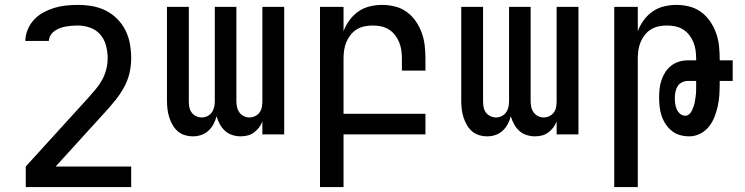

<svg xmlns="http://www.w3.org/2000/svg" viewBox="-20 -548 3040 783"><path d="M515 215H85V131L338 -147Q354 -165 369 -182.5Q384 -200 395.5 -220.5Q407 -241 413 -264Q419 -287 419 -310Q419 -336 412.5 -361.5Q406 -387 389.5 -406.5Q373 -426 348 -435Q323 -444 297 -444Q285 -444 273 -443Q261 -442 249 -440Q237 -438 225 -433.5Q213 -429 203 -422Q193 -415 186.5 -404.5Q180 -394 179 -381H83Q84 -406 93.5 -428.5Q103 -451 119.5 -468.5Q136 -486 157.5 -497.5Q179 -509 202 -516Q225 -523 249 -525.5Q273 -528 297 -528Q327 -528 356 -523Q385 -518 411 -505Q437 -492 458 -471Q479 -450 492 -423.5Q505 -397 510 -368Q515 -339 515 -310Q515 -278 507.5 -247.5Q500 -217 484.5 -189.5Q469 -162 449 -137.5Q429 -113 408 -90L207 131H515Z M767 8Q750 8 733.5 3Q717 -2 704.5 -13Q692 -24 683.5 -39Q675 -54 670 -70Q665 -86 663 -103Q661 -120 661 -136V-520H750V-136Q750 -124 752 -112Q754 -100 761 -90Q768 -80 779.5 -74.5Q791 -69 803 -69Q815 -69 826 -74.5Q837 -80 844 -90Q851 -100 853.5 -112Q856 -124 856 -136V-520H944V-136Q944 -124 946.5 -112Q949 -100 956 -90Q963 -80 974 -74.5Q985 -69 997 -69Q1009 -69 1020.5 -74.5Q1032 -80 1039 -90Q1046 -100 1048 -112Q1050 -124 1050 -136V-520H1139V0H1050V-53Q1045 -39 1036 -27.5Q1027 -16 1015.5 -7.5Q1004 1 990 4.5Q976 8 961 8Q944 8 927 2.5Q910 -3 897.5 -14.5Q885 -26 876.5 -41.5Q868 -57 863 -74Q859 -57 850.5 -41.5Q842 -26 829.5 -14.5Q817 -3 800.5 2.5Q784 8 767 8Z M1285 215V-520H1381V-421Q1390 -445 1405.5 -466Q1421 -487 1442 -501.5Q1463 -516 1488 -522Q1513 -528 1539 -528Q1565 -528 1591 -521.5Q1617 -515 1638.5 -499.5Q1660 -484 1675.5 -461.5Q1691 -439 1700 -414Q1709 -389 1712 -362.5Q1715 -336 1715 -310V-260H1619V-310Q1619 -327 1616.5 -344Q1614 -361 1607.5 -376.5Q1601 -392 1590.5 -405.5Q1580 -419 1565.5 -428Q1551 -437 1534 -440.5Q1517 -444 1500 -444Q1483 -444 1466 -440.5Q1449 -437 1434.5 -428Q1420 -419 1409.5 -405.5Q1399 -392 1392.5 -376.5Q1386 -361 1383.5 -344Q1381 -327 1381 -310V-84H1715V0H1381V215Z M1967 8Q1950 8 1933.5 3Q1917 -2 1904.5 -13Q1892 -24 1883.5 -39Q1875 -54 1870 -70Q1865 -86 1863 -103Q1861 -120 1861 -136V-520H1950V-136Q1950 -124 1952 -112Q1954 -100 1961 -90Q1968 -80 1979.5 -74.5Q1991 -69 2003 -69Q2015 -69 2026 -74.5Q2037 -80 2044 -90Q2051 -100 2053.5 -112Q2056 -124 2056 -136V-520H2144V-136Q2144 -124 2146.5 -112Q2149 -100 2156 -90Q2163 -80 2174 -74.5Q2185 -69 2197 -69Q2209 -69 2220.5 -74.5Q2232 -80 2239 -90Q2246 -100 2248 -112Q2250 -124 2250 -136V-520H2339V0H2250V-53Q2245 -39 2236 -27.5Q2227 -16 2215.5 -7.5Q2204 1 2190 4.5Q2176 8 2161 8Q2144 8 2127 2.5Q2110 -3 2097.5 -14.5Q2085 -26 2076.5 -41.5Q2068 -57 2063 -74Q2059 -57 2050.5 -41.5Q2042 -26 2029.5 -14.5Q2017 -3 2000.5 2.5Q1984 8 1967 8Z M2485 215V-520H2581V-421Q2590 -445 2605.5 -466Q2621 -487 2642 -501.5Q2663 -516 2688 -522Q2713 -528 2739 -528Q2765 -528 2791 -521.5Q2817 -515 2838.5 -499.5Q2860 -484 2875.5 -461.5Q2891 -439 2900 -414Q2909 -389 2912 -362.5Q2915 -336 2915 -310V-302H2968V-218H2915V-206Q2915 -183 2913.5 -160Q2912 -137 2907 -114.5Q2902 -92 2893.5 -70.5Q2885 -49 2870.5 -31Q2856 -13 2835 -2.5Q2814 8 2791 8Q2772 8 2753.5 3Q2735 -2 2720 -14Q2705 -26 2694.5 -42Q2684 -58 2678 -76Q2672 -94 2670 -113Q2668 -132 2668 -151Q2668 -169 2670 -187Q2672 -205 2678 -222.5Q2684 -240 2694 -255Q2704 -270 2718.5 -281Q2733 -292 2750.5 -297Q2768 -302 2786 -302H2819V-310Q2819 -327 2816.5 -344Q2814 -361 2807.5 -376.5Q2801 -392 2790.5 -405.5Q2780 -419 2765.5 -428Q2751 -437 2734 -440.5Q2717 -444 2700 -444Q2683 -444 2666 -440.5Q2649 -437 2634.5 -428Q2620 -419 2609.5 -405.5Q2599 -392 2592.5 -376.5Q2586 -361 2583.5 -344Q2581 -327 2581 -310V215ZM2775 -76Q2784 -76 2791 -82.5Q2798 -89 2802 -97.5Q2806 -106 2809 -115Q2812 -124 2813.5 -133Q2815 -142 2816.5 -151Q2818 -160 2818.5 -169Q2819 -178 2819 -187.5Q2819 -197 2819 -206V-218H2786Q2774 -218 2762 -212.5Q2750 -207 2743.5 -196.5Q2737 -186 2734.5 -173.5Q2732 -161 2732 -149Q2732 -137 2733.5 -125.5Q2735 -114 2739.5 -103Q2744 -92 2753.5 -84Q2763 -76 2775 -76Z"/></svg>

Font: Iosevka Medium Extended
Style: Regular
Weight: 500
Width: 7
Monospace: yes
Designer: Belleve Invis
Foundry: Belleve Invis
Version: Version 32.5.0; ttfautohint (v1.8.4)